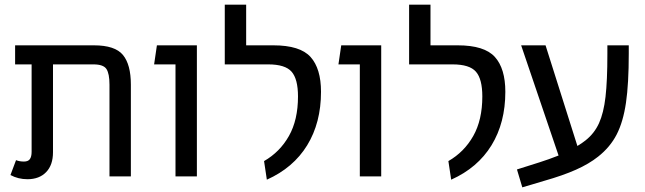

<svg xmlns="http://www.w3.org/2000/svg" viewBox="-20 -759 2775 826"><path d="M543 -395V0H451V-395Q451 -442 438 -462Q425 -482 382 -482H208V-104Q208 -49 178.5 -18.5Q149 12 98 12Q58 12 25 -6L49 -70Q64 -64 83 -64Q101 -64 108.5 -74.5Q116 -85 116 -106V-482H45V-564H384Q475 -564 509 -522.5Q543 -481 543 -395Z M735 -482H643L655 -564H827V0H735Z M1116 -66Q1184 -105 1223 -174Q1262 -243 1262 -344Q1262 -419 1234.5 -450.5Q1207 -482 1134 -482H947V-739H1039V-564H1156Q1271 -564 1316 -514Q1361 -464 1361 -364Q1361 -231 1301.5 -134Q1242 -37 1128 14Z M1528 -482H1436L1448 -564H1620V0H1528Z M1909 -66Q1977 -105 2016 -174Q2055 -243 2055 -344Q2055 -419 2027.5 -450.5Q2000 -482 1927 -482H1740V-739H1832V-564H1949Q2064 -564 2109 -514Q2154 -464 2154 -364Q2154 -231 2094.5 -134Q2035 -37 1921 14Z M2685 -564V-529Q2685 -399 2673 -317Q2661 -235 2633 -180.5Q2605 -126 2553 -85Q2514 -54 2458 -29Q2402 -4 2321 19L2227 47L2204 -30L2302 -61Q2340 -73 2383 -90L2222 -564H2327L2464 -131Q2484 -143 2499 -155Q2537 -185 2557 -229Q2577 -273 2585 -342.5Q2593 -412 2593 -527V-564Z"/></svg>

Font: Fira GO
Style: Regular
Weight: 400
Designer: Carrois Corporate
Foundry: Carrois Corporate GbR
Version: Version 0.300